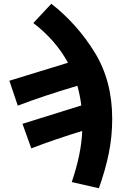

<svg xmlns="http://www.w3.org/2000/svg" viewBox="-20 -788 665 1025"><path d="M419 -89Q281 -47 147 4L100 -127L414 -225Q407 -281 393 -330Q208 -275 75 -224L30 -357L343 -453Q277 -574 158 -665L254 -768Q393 -659 486 -507.5Q579 -356 579 -154Q579 -59 561 29.5Q543 118 508 217L363 184Q414 35 419 -89Z"/></svg>

Font: Nebula Sans Bold
Style: Regular
Weight: 700
Italic angle: -9°
Designer: Paul D. Hunt for Adobe (as Source Sans)
Foundry: Nebula Entertainment & Broadcasting LLC
Version: Version 1.010